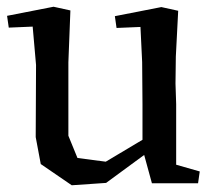

<svg xmlns="http://www.w3.org/2000/svg" viewBox="-20 -530 630 570"><path d="M183 -345V-127L210 -61L294 -50L403 -115V-221L402 -346L397 -450L326 -447L321 -482L459 -509L509 -498L502 -362L501 -282L503 -221V-41L573 -21L568 14H431L408 -70L295 13L193 20L101 -43L86 -123L87 -337L77 -451L6 -448L1 -483L139 -510L189 -499Z"/></svg>

Font: Alike Angular
Style: Regular
Weight: 400
Designer: Sveta Sebyakina
Foundry: Cyreal (www.cyreal.org)
Version: Version 1.300; ttfautohint (v1.8.4.7-5d5b)